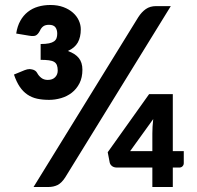

<svg xmlns="http://www.w3.org/2000/svg" viewBox="-20 -750 792 770"><path d="M241.5 -38.5Q227 -16 210.8 -8Q194.5 0 173 0H114.5L534.5 -681Q548 -702 565 -713.8Q582 -725.5 606 -725.5H665ZM45 -615.5Q49.5 -645 61.5 -666.5Q73.5 -688 91.5 -702.2Q109.5 -716.5 132.5 -723.2Q155.5 -730 182 -730Q211.5 -730 234.2 -721.5Q257 -713 272.5 -699.2Q288 -685.5 296 -668Q304 -650.5 304 -632.5Q304 -601 292 -579.5Q280 -558 252 -545.5Q281 -535.5 295.8 -517.5Q310.5 -499.5 310.5 -470.5Q310.5 -439 298.8 -416Q287 -393 268 -378.2Q249 -363.5 225 -356.5Q201 -349.5 177 -349.5Q150.5 -349.5 128.8 -354.2Q107 -359 89.8 -370.8Q72.5 -382.5 59.2 -402Q46 -421.5 36 -451L78.5 -468.5Q89.5 -473 99.5 -473Q104 -472.5 109 -471.5Q123 -468.5 129 -457.5Q135 -446 145.5 -437.8Q156 -429.5 171.5 -429.5Q190.5 -429.5 201 -440.2Q211.5 -451 211.5 -467Q211.5 -480 208.2 -488.5Q205 -497 197.2 -501.8Q189.5 -506.5 176.2 -508.2Q163 -510 143 -510V-573.5Q163.5 -573.5 176.5 -576.2Q189.5 -579 196.8 -584.2Q204 -589.5 206.8 -597.2Q209.5 -605 209.5 -615Q209.5 -631 202 -640.8Q194.5 -650.5 176.5 -650.5Q161.5 -650.5 153.2 -644.2Q145 -638 140 -626.5Q132.5 -612.5 124 -608Q115.5 -603.5 96 -607ZM717 -144V-95.5Q717 -88.5 712 -83.2Q707 -78 698.5 -78H673V0H591V-78H450Q437 -78 429.5 -83.8Q422 -89.5 420 -98L412 -139.5L578 -372.5H673V-144ZM591 -144V-214.5Q591 -227 591.8 -241.8Q592.5 -256.5 594.5 -272.5L502 -144Z"/></svg>

Font: Lato
Style: Regular
Weight: 800
Designer: Lukasz Dziedzic with Adam Twardoch and Botio Nikoltchev
Foundry: tyPoland Lukasz Dziedzic
Version: Version 2.015; 2015-08-06; http://www.latofonts.com/; ttfaut